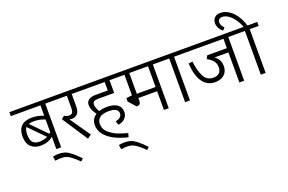

<svg xmlns="http://www.w3.org/2000/svg" viewBox="-149 -1391 3450 2303"><g transform="rotate(-20 1576.0 -239.5)"><path d="M544.9 -558.1H434.1V0H372.6V-157.2Q307.1 -102.1 212.9 -102.1Q135.3 -102.1 88.9 -146.7Q42.5 -191.4 42.5 -281.2Q42.5 -367.7 88.9 -411.6Q135.3 -455.6 224.6 -455.6Q261.2 -455.6 297.1 -448.7Q333 -441.9 372.6 -426.3V-558.1H-5.9V-608.9H544.9ZM372.6 -215.8V-377.9Q335 -392.6 301.8 -399.2Q268.6 -405.8 234.4 -405.8L218.8 -405.3Q185.1 -403.8 164.6 -397L356 -201.7Q361.8 -206.1 372.6 -215.8ZM317.9 -176.3 125.5 -371.6Q103.5 -343.3 103.5 -280.3Q103.5 -213.4 129.9 -182.9Q156.2 -152.3 212.4 -152.3Q271.5 -152.3 317.9 -176.3Z M632.8 212.9 602.5 242.2Q546.4 188 511.5 162.4Q476.6 136.7 450.4 128.9Q424.3 121.1 388.7 121.1Q367.7 121.1 351.1 122.3Q334.5 123.5 313.5 127L303.7 70.8Q326.7 66.4 343.8 64.7Q360.8 63 380.4 63Q422.4 63 455.8 74.2Q489.3 85.4 530.5 117.4Q571.8 149.4 632.8 212.9Z M672.9 -277.3Q656.7 -277.3 641.1 -281.7L820.8 -22.9L772 12.7L557.6 -314L595.7 -345.2Q608.9 -335.4 624.5 -330.6Q640.1 -325.7 654.3 -325.7Q685.1 -325.7 697.5 -343.5Q710 -361.3 710 -399.4V-558.1H532.7V-608.9H862.3V-558.1H771.5V-402.3Q771.5 -338.4 745.8 -307.9Q720.2 -277.3 672.9 -277.3Z M978.5 -347.2Q978.5 -326.7 987.1 -303.5Q995.6 -280.3 1011.2 -252.4Q1058.1 -268.1 1117.2 -268.1Q1198.7 -268.1 1245.1 -236.3Q1291.5 -204.6 1291.5 -140.6Q1291.5 -108.9 1276.1 -82.8Q1260.7 -56.6 1233.4 -40.3Q1206.1 -23.9 1171.4 -20L1155.8 -68.8Q1191.9 -75.7 1214.1 -94Q1236.3 -112.3 1236.3 -141.6Q1236.3 -212.9 1116.7 -212.9Q1041.5 -212.9 1003.4 -184.8Q965.3 -156.7 965.3 -101.6Q965.8 -37.1 1016.1 7.3Q1066.4 51.8 1126.5 75.2Q1186.5 98.6 1249 114.3L1235.4 163.6Q1118.7 135.7 1044.4 91.8Q970.2 47.9 937 -3.4Q903.8 -54.7 903.8 -107.4Q903.8 -192.4 970.2 -232.9Q943.4 -269.5 930.2 -301Q917 -332.5 917 -363.3Q917 -405.8 949.2 -427.7Q981.4 -449.7 1038.6 -449.7H1192.4V-558.1H850.1V-608.9H1345.2V-558.1H1254.4V-395.5H1051.3Q1013.7 -395.5 996.1 -384Q978.5 -372.6 978.5 -347.2Z M1422.9 353.5 1392.6 382.8Q1336.4 328.6 1301.5 303Q1266.6 277.3 1240.5 269.5Q1214.4 261.7 1178.7 261.7Q1157.7 261.7 1141.1 262.9Q1124.5 264.2 1103.5 267.6L1093.8 211.4Q1116.7 207 1133.8 205.3Q1150.9 203.6 1170.4 203.6Q1212.4 203.6 1245.8 214.8Q1279.3 226.1 1320.6 258.1Q1361.8 290 1422.9 353.5Z M1918 -558.1H1807.1V0H1745.6V-238.8H1506.3V-204.1Q1506.3 -179.7 1495.1 -165.5Q1483.9 -151.4 1453.6 -150.4L1370.6 -243.2V-287.1L1444.8 -295.9V-558.1H1333V-608.9H1918ZM1745.6 -558.1H1506.3V-293H1745.6Z M2188.5 -558.1H2078.1V0H2016.1V-558.1H1905.8V-608.9H2188.5Z M2880.9 -558.1H2770V0H2708.5V-383.8H2531.7Q2565.9 -358.9 2583.3 -326.2Q2600.6 -293.5 2600.6 -249Q2600.6 -205.1 2581.3 -172.1Q2562 -139.2 2525.9 -120.8Q2489.7 -102.5 2440.4 -102.5Q2237.3 -102.5 2213.9 -421.4L2265.6 -428.2Q2277.3 -314 2315.2 -237.1Q2353 -160.2 2438.5 -160.2Q2487.3 -160.2 2513.2 -186Q2539.1 -211.9 2539.1 -256.3Q2539.1 -304.7 2512.9 -337.9Q2486.8 -371.1 2437 -396L2456.5 -438L2457.5 -437.5L2457 -438H2708.5V-558.1H2176.3V-608.9H2880.9Z M3158.2 -558.1H3043.9V0H2982.4V-558.1H2868.7V-608.9H2985.4Q2963.9 -665.5 2930.7 -711.4Q2897.5 -757.3 2859.1 -783.4Q2820.8 -809.6 2784.2 -809.6Q2756.8 -809.6 2742.2 -795.7Q2727.5 -781.7 2728 -756.8Q2728 -736.8 2738.5 -717.8Q2749 -698.7 2767.1 -682.6L2739.3 -651.9Q2710 -672.4 2693.4 -703.4Q2676.8 -734.4 2676.3 -766.1Q2676.3 -790.5 2686.3 -812.3Q2696.3 -834 2719 -848.1Q2741.7 -862.3 2777.8 -862.3Q2830.6 -862.3 2880.1 -832Q2929.7 -801.8 2969.7 -744.6Q3009.8 -687.5 3033.7 -608.9H3158.2Z"/></g></svg>

Font: Varta
Style: Light
Weight: 300
Designer: Joana Correia, Viktoriya Grabowska, Eben Sorkin
Foundry: Sorkin Type
Version: Version 1.002; ttfautohint (v1.3) -l 8 -r 24 -G 200 -x 12 -H